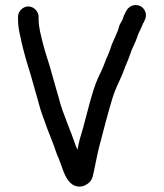

<svg xmlns="http://www.w3.org/2000/svg" viewBox="-20 -692 637 746"><path d="M90 -667C69 -667 50 -648 50 -627V-618C50 -590 54 -571 60 -546C65 -520 74 -486 81 -461C94 -421 106 -378 118 -335C125 -313 137 -263 145 -244C157 -210 170 -174 184 -140C193 -119 199 -94 209 -74C220 -47 229 -11 246 10C263 34 294 41 319 23C338 10 340 -3 346 -32C352 -60 359 -97 366 -124C380 -178 400 -255 417 -311C428 -345 436 -360 448 -387C458 -407 463 -426 472 -446C482 -467 489 -495 499 -514L507 -532C510 -539 513 -547 515 -554C522 -572 528 -580 535 -599V-600C536 -601 537 -603 538 -604L542 -613C554 -635 543 -659 526 -668C504 -679 481 -668 472 -652L467 -643C463 -635 460 -628 458 -622C456 -613 451 -607 446 -598C441 -587 440 -575 434 -564C426 -542 416 -528 409 -503C403 -484 394 -468 387 -448C380 -428 369 -407 360 -387C338 -338 318 -250 302 -192C293 -163 286 -140 281 -110C279 -114 277 -119 275 -124L267 -146C261 -163 256 -177 249 -194L239 -220C227 -253 219 -270 209 -309L195 -358C191 -371 187 -385 183 -400C172 -444 157 -481 146 -526C139 -556 130 -585 130 -618V-627C130 -648 111 -667 90 -667Z"/></svg>

Font: Electronic
Style: ExBd
Weight: 800
Version: Version 1.011